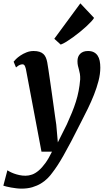

<svg xmlns="http://www.w3.org/2000/svg" viewBox="-80 -871 626 1141"><path d="M-36.1 141.1Q-31.7 144 -21.7 149.4Q-11.7 154.8 2.7 160.2Q17.1 165.5 34.7 169.4Q52.2 173.3 71.8 173.3Q90.8 173.3 110.6 166.3Q130.4 159.2 150.1 142.3Q169.9 125.5 189.7 98.1Q209.5 70.8 229 30.3H166.5L73.7 -461.4Q69.8 -476.6 65.7 -482.7Q61.5 -488.8 53.7 -488.8Q47.9 -488.8 38.8 -485.8Q29.8 -482.9 15.1 -470.2L1 -504.4Q4.4 -509.3 14.9 -519.8Q25.4 -530.3 41.3 -541Q57.1 -551.8 77.4 -559.8Q97.7 -567.9 119.6 -567.9Q140.1 -567.9 154.5 -563.2Q168.9 -558.6 178.2 -549.8Q187.5 -541 192.6 -528.6Q197.8 -516.1 200.7 -501Q203.6 -484.9 208 -455.8Q212.4 -426.8 217.5 -390.9Q222.7 -355 228.3 -315.7Q233.9 -276.4 238.8 -240.5Q243.7 -204.6 247.8 -175.5Q252 -146.5 254.4 -130.4L263.7 -24.9L317.4 -132.3Q334 -168.9 347.4 -201.7Q360.8 -234.4 370.8 -266.1Q380.9 -297.9 387.2 -330.6Q393.6 -363.3 396.5 -399.4Q397 -418.5 394.8 -431.9Q392.6 -445.3 389.2 -457Q385.7 -468.8 383.1 -480.5Q380.4 -492.2 380.4 -507.8Q380.4 -535.6 397 -551.8Q413.6 -567.9 442.9 -567.9Q463.4 -567.9 477.3 -560.8Q491.2 -553.7 500 -540.8Q508.8 -527.8 512.5 -509.5Q516.1 -491.2 516.1 -468.8Q516.1 -431.2 505.4 -389.9Q494.6 -348.6 478.3 -307.4Q461.9 -266.1 442.4 -226.1Q422.9 -186 404.8 -151.4Q369.1 -80.6 343.3 -31.2Q317.4 18.1 297.6 52.7Q277.8 87.4 262.5 110.8Q247.1 134.3 232.9 152.8Q220.7 170.4 203.6 187.7Q186.5 205.1 163.8 219Q141.1 232.9 112.3 241.5Q83.5 250 47.9 250Q33.2 250 16.8 248Q0.5 246.1 -14.2 243.4Q-28.8 240.7 -41 237.8Q-53.2 234.9 -60.1 232.4ZM242.7 -640.6 397.5 -851.1 479 -764.6Q474.6 -756.3 462.2 -742.9Q449.7 -729.5 432.6 -713.6Q415.5 -697.8 395 -681.2Q374.5 -664.6 354 -649.7Q333.5 -634.8 314.5 -623Q295.4 -611.3 280.8 -606Z"/></svg>

Font: Brush Lettering One
Style: Bold Italic
Weight: 400
Italic angle: -7°
Designer: Eben Sorkin
Foundry: Eben Sorkin
Version: Version 1.001